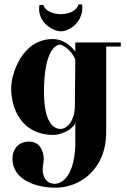

<svg xmlns="http://www.w3.org/2000/svg" viewBox="-20 -600 590 895"><path d="M226 -418C82 -418 32 -254 32 -189C32 -96 78 29 231 29C283 26 331 -9 331 -32V66C331 161 302 252 236 257C192 255 179 222 179 188C179 173 184 158 184 141C184 104 165 60 116 60C62 60 38 100 38 140C38 236 144 275 240 275C350 275 475 191 475 17V-383H543V-402H331V-360C302 -396 268 -418 226 -418ZM331 -323C329 -123 329 -115 329 -107C329 -36 292 1 262 1C224 1 185 -39 185 -171C185 -352 233 -392 262 -392C285 -383 313 -364 331 -323ZM164 -577C150 -501 223 -454 264 -454C304 -454 372 -499 363 -579L346 -580C338 -549 300 -534 264 -534C227 -534 190 -549 182 -577Z"/></svg>

Font: Purple Purse
Style: Regular
Weight: 400
Designer: Astigmatic (AOETI)
Foundry: Astigmatic (AOETI)
Version: Version 1.000